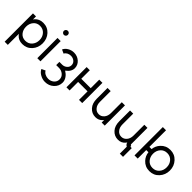

<svg xmlns="http://www.w3.org/2000/svg" viewBox="197 -1936 3356 3356"><g transform="rotate(45 1875.0 -258.0)"><path d="M150 -500V-424Q154 -429 157.5 -434.5Q161 -440 165 -445Q223 -512 320 -512Q427 -512 497 -436Q566 -360 566 -250Q566 -141 497 -64Q427 12 320 12Q225 12 168 -54Q165 -58 161 -63.5Q157 -69 153 -74V200H75V-500ZM317 -66Q393 -66 440 -119Q487 -173 487 -250Q487 -328 440 -381Q393 -434 317 -434Q243 -434 198 -381Q153 -328 153 -250Q153 -173 198 -119Q243 -66 317 -66Z M772 -666Q772 -688 758 -702Q744 -716 722 -716Q701 -716 687 -702Q672 -687 672 -666Q672 -646 687 -631Q702 -616 722 -616Q743 -616 758 -631Q772 -645 772 -666ZM682 0H760V-500H682Z M1068 -524Q1007 -524 954 -493Q902 -463 880 -413L951 -381Q964 -410 996 -428Q1012 -437 1030.5 -441.5Q1049 -446 1068 -446Q1119 -446 1156 -416Q1193 -386 1193 -337Q1193 -289 1155 -258Q1118 -227 1070 -227H1001V-148H1070Q1130 -148 1175 -110Q1220 -72 1220 -13Q1220 46 1175 84Q1131 121 1070 121Q1049 121 1029 116Q1009 111 991 102Q972 92 958.5 79Q945 66 937 50L866 83Q879 110 899.5 131Q920 152 948 167Q1005 200 1070 200Q1165 200 1231 139Q1298 77 1298 -12Q1298 -67 1263 -115Q1247 -138 1226 -156.5Q1205 -175 1180 -190Q1228 -225 1251 -265Q1261 -282 1266 -300Q1271 -318 1271 -337Q1271 -418 1211 -471Q1151 -524 1068 -524Z M1402 0H1480V-211H1713V0H1792V-500H1713V-289H1480V-500H1402Z M1918 -500V-234Q1918 -179 1932.5 -134Q1947 -89 1977 -56Q2037 12 2128 12Q2211 12 2262 -49Q2264 -52 2267 -55.5Q2270 -59 2273 -63V0H2349V-500H2271V-233Q2271 -158 2231 -112Q2192 -66 2134 -66Q2074 -66 2036 -112Q1996 -158 1996 -233V-500Z M2475 -500V-234Q2475 -179 2489.5 -134Q2504 -89 2534 -56Q2594 12 2685 12Q2772 12 2823 -53Q2826 -58 2829.5 -62Q2833 -66 2835 -71Q2838 -59 2843 -48.5Q2848 -38 2857 -29Q2863 -23 2869.5 -19Q2876 -15 2882 -12V160H2961V-56H2927V-76Q2918 -76 2911 -83Q2905 -89 2905 -98V-500H2828V-233Q2828 -158 2788 -112Q2749 -66 2691 -66Q2631 -66 2593 -112Q2553 -158 2553 -233V-500Z M3085 -700V0H3164V-211H3218Q3227 -126 3285 -64Q3355 12 3462 12Q3569 12 3639 -64Q3710 -141 3710 -250Q3710 -360 3639 -436Q3569 -512 3462 -512Q3355 -512 3285 -436Q3227 -374 3218 -289H3164V-700ZM3462 -434Q3537 -434 3584 -381Q3631 -328 3631 -250Q3631 -211 3619.5 -178.5Q3608 -146 3584 -119Q3537 -66 3462 -66Q3387 -66 3340 -119Q3293 -173 3293 -250Q3293 -328 3340 -381Q3387 -434 3462 -434Z"/></g></svg>

Font: Unageo
Style: Regular
Weight: 400
Designer: Richard Sepsi
Foundry: Richard Sepsi
Version: Version 2.000